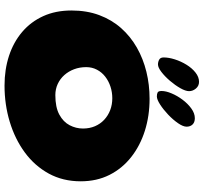

<svg xmlns="http://www.w3.org/2000/svg" viewBox="-46 -812 911 860"><g transform="rotate(90 410.0 -382.5)"><path d="M363.8 53.2Q291.8 53.2 230.4 33.1Q169.1 12.9 123.6 -25.8Q78.1 -64.5 52.8 -120.1Q27.5 -175.6 27.5 -246.6Q27.5 -315.6 48.3 -371.2Q69.1 -426.9 106.4 -469Q143.8 -511.1 193.6 -539.5Q243.5 -567.9 301.9 -582.2Q360.2 -596.5 422.9 -596.5Q499.2 -596.5 566.2 -575.4Q633.1 -554.2 684.1 -514.1Q735.1 -474 763.9 -416.9Q792.6 -359.9 792.6 -287.9Q792.6 -208.4 758.1 -145.1Q723.5 -81.9 663.3 -37.6Q603.1 6.6 525.9 29.9Q448.8 53.2 363.8 53.2ZM406.6 -174.4Q460.9 -174.4 493.8 -192.2Q526.6 -210 541.4 -238.4Q556.2 -266.8 556.2 -298.1Q556.2 -327.6 545.9 -351.7Q535.6 -375.8 517 -393.2Q498.4 -410.6 473.7 -420.1Q449 -429.5 420.6 -429.5Q393.5 -429.5 368.5 -421.3Q343.5 -413.1 323.9 -397.9Q304.2 -382.6 292.8 -360.9Q281.2 -339.1 281.2 -312.5Q281.2 -283.5 290.6 -258.5Q300 -233.5 316.8 -214.6Q333.5 -195.8 356.5 -185.1Q379.5 -174.4 406.6 -174.4ZM269.2 -634.1Q257.5 -634.1 247.6 -639.6Q237.8 -645 237.8 -659.2Q237.8 -682.4 246.5 -709.7Q255.2 -737 270.4 -761.8Q285.6 -786.5 305.5 -802.2Q325.4 -818 347.1 -818Q365.2 -818 377 -804.1Q388.8 -790.1 388.8 -773.6Q388.8 -757.6 375.4 -734.1Q362 -710.6 342.4 -687.7Q322.8 -664.8 302.7 -649.4Q282.6 -634.1 269.2 -634.1ZM412.5 -629.1Q400.8 -629.1 394.4 -632.7Q388.1 -636.2 388.1 -650.5Q388.1 -669.9 398.8 -695.1Q409.4 -720.4 427.1 -744.1Q444.8 -767.8 466.5 -783.5Q488.2 -799.2 510 -799.2Q528.1 -799.2 538 -789.1Q547.9 -778.9 547.9 -762.4Q547.9 -746.4 532.2 -723.8Q516.6 -701.2 493.8 -679.6Q470.9 -657.9 448.4 -643.5Q425.9 -629.1 412.5 -629.1Z"/></g></svg>

Font: Gluten Thin
Style: Regular
Weight: 100
Designer: Tyler Finck
Foundry: Etcetera Type Company
Version: Version 1.300